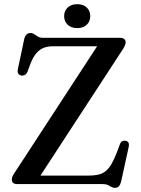

<svg xmlns="http://www.w3.org/2000/svg" viewBox="-20 -881 677 919"><path d="M568.5 -646 158.5 -17.5 99.5 -40.5H403.5Q430 -40.5 449.5 -44.8Q469 -49 484.5 -61Q500 -73 512.8 -94.5Q525.5 -116 539 -150.5L554.5 -192Q558.5 -202 565.5 -205.5Q572.5 -209 581.5 -207Q591.5 -205 595 -198Q598.5 -191 596.5 -180L559.5 -11Q556 3 549.2 10.5Q542.5 18 529.5 18Q520.5 18 513 13.5Q505.5 9 495.8 4.5Q486 0 470 0H63Q49 0 42.8 -5.5Q36.5 -11 36.5 -20.5Q36.5 -27.5 39.2 -35Q42 -42.5 48.5 -52L460.5 -683.5L475 -659.5H232.5Q208 -659.5 188.5 -651.8Q169 -644 153.8 -626Q138.5 -608 126 -576.5L111.5 -537.5Q106.5 -526 98.5 -522Q90.5 -518 82 -519.5Q72 -521.5 67.2 -529Q62.5 -536.5 65.5 -550L95.5 -692Q99 -708 106.5 -715.5Q114 -723 126.5 -723Q136 -723 144 -717.2Q152 -711.5 161.8 -705.8Q171.5 -700 186.5 -700H554.5Q568 -700 574.8 -694Q581.5 -688 581.5 -678.5Q581.5 -672.5 578.2 -664.5Q575 -656.5 568.5 -646ZM349.5 -746.5Q321 -746.5 304 -762.5Q287 -778.5 287 -804Q287 -829 304 -845Q321 -861 349.5 -861Q378.5 -861 395.2 -845Q412 -829 412 -804Q412 -778.5 395.2 -762.5Q378.5 -746.5 349.5 -746.5Z"/></svg>

Font: Fraunces 12pt
Style: Regular
Weight: 400
Version: Version 1.000;[b76b70a41]